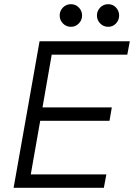

<svg xmlns="http://www.w3.org/2000/svg" viewBox="-20 -897 640 917"><path d="M45 0 169 -700H600L588 -636H227L183 -384H514L503 -320H172L127 -64H488L476 0ZM497 -769Q474 -769 458.5 -785Q443 -801 443 -823Q443 -845 458.5 -861Q474 -877 497 -877Q519 -877 534 -861Q549 -845 549 -823Q549 -801 534 -785Q519 -769 497 -769ZM319 -769Q296 -769 280.5 -785Q265 -801 265 -823Q265 -845 280.5 -861Q296 -877 319 -877Q341 -877 356.5 -861Q372 -845 372 -823Q372 -801 356.5 -785Q341 -769 319 -769Z"/></svg>

Font: DM Mono Light
Style: Italic
Weight: 300
Italic angle: -10°
Designer: Colophon Foundry
Foundry: Colophon Foundry
Version: Version 1.000; ttfautohint (v1.8.2.53-6de2)